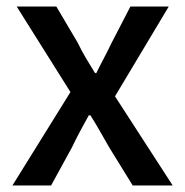

<svg xmlns="http://www.w3.org/2000/svg" viewBox="-20 -568 566 586"><path d="M31 -548 195 -287 18 -2H136L199 -117C216 -153 234 -185 251 -216H256C276 -185 294 -151 314 -117L385 -2H507L331 -274L495 -548H378L321 -438C306 -406 289 -376 274 -345H270C251 -376 232 -406 217 -438L152 -548Z"/></svg>

Font: Bithumb Trading Sans Medium
Style: Regular
Weight: 500
Designer: Ham Hyungwon
Foundry: Bithumb
Version: Version 1.200;FEAKit 1.0